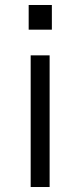

<svg xmlns="http://www.w3.org/2000/svg" viewBox="-20 -549 323 770"><path d="M179 -327V201H103V-327ZM188 -529V-430H95V-529Z"/></svg>

Font: Sora-SIA Light
Style: Regular
Weight: 300
Designer: Jonathan Barnbrook, Julián Moncada
Foundry: Barnbrook Fonts
Version: Version 2.000